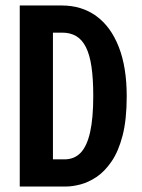

<svg xmlns="http://www.w3.org/2000/svg" viewBox="-20 -680 519 700"><path d="M115 0V-99H215Q251 -99 274 -123Q297 -147 308.5 -198Q320 -249 320 -330Q320 -393 313.5 -437Q307 -481 293 -508.5Q279 -536 257.5 -548.5Q236 -561 207 -561H115V-660H205Q278 -660 331 -621.5Q384 -583 413 -509Q442 -435 442 -329Q442 -244 427 -186Q412 -128 386.5 -91Q361 -54 331.5 -34.5Q302 -15 273 -7.5Q244 0 221 0ZM52 0V-660H173V0Z"/></svg>

Font: Bricolage Grotesque 36pt Condensed SemiBold
Style: Regular
Weight: 600
Width: 3
Designer: Mathieu Triay
Foundry: Atelier Triay
Version: Version 1.001;gftools[0.9.33.dev8+g029e19f]